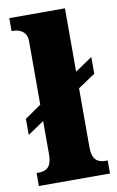

<svg xmlns="http://www.w3.org/2000/svg" viewBox="-86 -808 523 856"><g transform="rotate(-10 175.0 -380.0)"><path d="M19 0H341V-59H330C296 -59 271 -75 271 -130V-398L349 -450V-526L271 -473V-760H19V-701H29C44 -701 88 -694 88 -644V-356L14 -305V-232L88 -282V-130C88 -75 64 -59 29 -59H19Z"/></g></svg>

Font: Noto Serif Bengali SemiCondensed Black
Style: Regular
Weight: 900
Width: 4
Designer: Juan Bruce, Universal Thirst, Indian Type Foundry and the Monotype Design Team.
Foundry: Monotype Imaging Inc.
Version: Version 2.003